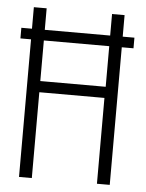

<svg xmlns="http://www.w3.org/2000/svg" viewBox="-48 -663 534 702"><g transform="rotate(5 219.0 -311.5)"><path d="M48 0V-505H9V-544H48V-623H95V-544H335V-623H381V-544H424V-505H381V0H334V-315H95V0ZM95 -356H335V-505H95Z"/></g></svg>

Font: Inconsolata SemiCondensed Light
Style: Regular
Weight: 300
Width: 4
Monospace: yes
Designer: Raph Levien, Cyreal, Brenton Simpson
Foundry: Raph Levien, Cyreal, Google
Version: Version 3.100; ttfautohint (v1.8.4.7-5d5b)